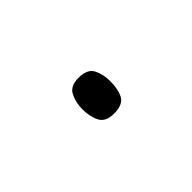

<svg xmlns="http://www.w3.org/2000/svg" viewBox="-21 -445 247 247"><g transform="rotate(-45 102.5 -321.5)"><path d="M78 -322Q78 -334 83 -344Q88 -354 103 -354Q119 -354 124 -344.5Q129 -335 129 -322Q129 -307 124 -298Q119 -289 103 -289Q88 -289 83 -298.5Q78 -308 78 -322Z"/></g></svg>

Font: Noto Sans Tamil SemiCondensed Thin
Style: Regular
Weight: 100
Width: 4
Designer: Jelle Bosma - Monotype Design Team
Foundry: Monotype Imaging Inc.
Version: Version 2.004; ttfautohint (v1.8.4.7-5d5b)